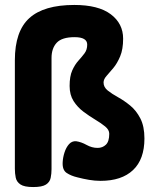

<svg xmlns="http://www.w3.org/2000/svg" viewBox="-20 -721 627 775"><path d="M114 34Q78 34 62.5 23.5Q47 13 43.5 -4Q40 -21 40 -40V-478Q40 -595 98.5 -648Q157 -701 280 -701Q377 -701 427 -663.5Q477 -626 477 -565Q477 -522 465 -493.5Q453 -465 437.5 -446.5Q422 -428 410 -414.5Q398 -401 398 -388Q398 -369 415 -355.5Q432 -342 456.5 -328.5Q481 -315 505.5 -295Q530 -275 546.5 -243Q563 -211 563 -162Q563 -78 517 -34.5Q471 9 386 9Q363 9 339.5 5Q316 1 293 -5Q267 -11 249 -23Q231 -35 233 -67Q234 -86 240.5 -106Q247 -126 258.5 -139Q270 -152 287 -151Q308 -148 329.5 -136Q351 -124 374 -124Q394 -124 407.5 -137Q421 -150 421 -181Q421 -197 404.5 -210.5Q388 -224 364.5 -238Q341 -252 317 -270Q293 -288 277 -313Q261 -338 261 -374Q261 -413 271.5 -436.5Q282 -460 296 -475.5Q310 -491 321 -505.5Q332 -520 332 -541Q332 -571 281 -571Q230 -571 209 -548.5Q188 -526 188 -487V-38Q188 -20 184.5 -3Q181 14 165.5 24Q150 34 114 34Z"/></svg>

Font: Fredoka SemiBold
Style: Regular
Weight: 600
Designer: Ben Nathan
Foundry: Milena B. Brandão, Ben Nathan
Version: Version 2.001